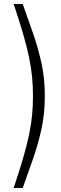

<svg xmlns="http://www.w3.org/2000/svg" viewBox="-20 -810 304 955"><path d="M203 -332Q203 -242 185 -162.5Q167 -83 141.5 -12Q116 59 93 125H48Q77 38 95.5 -25.5Q114 -89 124.5 -139.5Q135 -190 139.5 -235.5Q144 -281 144 -332Q144 -383 139.5 -428.5Q135 -474 124.5 -525Q114 -576 95.5 -639.5Q77 -703 48 -790H93Q116 -724 141.5 -652.5Q167 -581 185 -502Q203 -423 203 -332Z"/></svg>

Font: BDO Grotesk Light
Style: Regular
Weight: 300
Designer: Deni Anggara
Foundry: Lokal Container
Version: Version 2.000